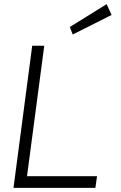

<svg xmlns="http://www.w3.org/2000/svg" viewBox="-20 -904 580 924"><path d="M135 -684H193L110 -56H447L439 0H45ZM316 -774 493 -884 517 -832 330 -738Z"/></svg>

Font: Bellota
Style: Italic
Weight: 400
Italic angle: -7.5°
Designer: Kemie Guaida
Foundry: Kemie Guaida
Version: Version 4.001